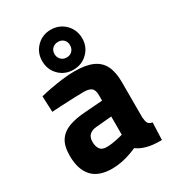

<svg xmlns="http://www.w3.org/2000/svg" viewBox="-185 -859 881 974"><g transform="rotate(-30 255.5 -371.5)"><path d="M184 12Q105 12 67 -30.5Q29 -73 29 -152Q29 -209 50 -240.5Q71 -272 110 -286.5Q149 -301 204 -305L311 -313V-344Q311 -376 296.5 -387Q282 -398 252 -398Q228 -398 194 -396.5Q160 -395 125 -393.5Q90 -392 64 -390L60 -483Q83 -489 117.5 -495.5Q152 -502 190 -507Q228 -512 263 -512Q328 -512 368 -494.5Q408 -477 426.5 -440Q445 -403 445 -344V-136Q447 -114 452.5 -103.5Q458 -93 478 -89L474 12Q446 12 425.5 10Q405 8 387 3Q372 -1 358.5 -7Q345 -13 331 -23Q316 -16 292 -7.5Q268 1 240 6.5Q212 12 184 12ZM213 -97Q229 -97 247 -99.5Q265 -102 282 -106Q299 -110 311 -113V-220L220 -212Q194 -210 179 -196.5Q164 -183 164 -156Q164 -130 175 -113.5Q186 -97 213 -97ZM265 -521Q215 -521 181.5 -554.5Q148 -588 148 -638Q148 -687 181.5 -721Q215 -755 265 -755Q298 -755 324.5 -739.5Q351 -724 366.5 -697.5Q382 -671 382 -638Q382 -588 348 -554.5Q314 -521 265 -521ZM266 -592Q286 -592 298.5 -605Q311 -618 311 -638Q311 -658 298.5 -670.5Q286 -683 266 -683Q246 -683 233 -670.5Q220 -658 220 -638Q220 -618 233 -605Q246 -592 266 -592Z"/></g></svg>

Font: Titillium Web SemiBold
Style: Regular
Weight: 600
Designer: Mohamed Gaber, Accademia di Belle Arti di Urbino
Foundry: Kief Type Foundry, Accademia di Belle Arti di Urbino
Version: Version 3.000; ttfautohint (v1.8.4)